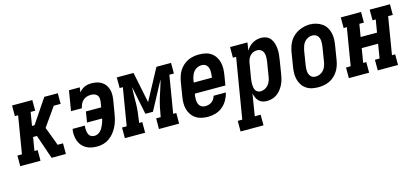

<svg xmlns="http://www.w3.org/2000/svg" viewBox="-61 -1006 3623 1675"><g transform="rotate(-15 1750.0 -168.0)"><path d="M380 0 390 -59 384 -75 383 -78 376 -96H425V0ZM13 0V-96H54L110 -434H81V-530H264V-434H223L203 -313H226L372 -530H468L458 -471L468 -530H494V-434H432L313 -265Q331 -218 348.5 -171Q366 -124 383 -78L384 -75L390 -59L380 0H296L229 -196L222 -217H187L167 -96H196V0Z M708 8Q681 8 655 3Q629 -2 607 -15Q585 -28 569 -47.5Q553 -67 545 -91.5Q537 -116 535 -143Q533 -170 538 -196H649Q647 -184 647 -171.5Q647 -159 648.5 -147.5Q650 -136 654 -124.5Q658 -113 665.5 -104.5Q673 -96 684.5 -92Q696 -88 708 -88Q722 -88 736 -94Q750 -100 761 -111Q772 -122 779.5 -135Q787 -148 793 -161.5Q799 -175 803.5 -189Q808 -203 811 -217H674L690 -313H828L836 -363Q838 -379 836 -394.5Q834 -410 824.5 -421Q815 -432 800 -437Q785 -442 770 -442Q751 -442 732 -436.5Q713 -431 698 -417.5Q683 -404 675 -386Q667 -368 663 -349H565L595 -530H693L686 -486Q697 -499 710 -509.5Q723 -520 738 -526.5Q753 -533 768.5 -535.5Q784 -538 800 -538Q824 -538 847.5 -532.5Q871 -527 890.5 -515Q910 -503 923.5 -484Q937 -465 943.5 -443Q950 -421 950 -396.5Q950 -372 946 -347L926 -228Q921 -199 913.5 -171.5Q906 -144 893 -117.5Q880 -91 861 -67Q842 -43 817.5 -25.5Q793 -8 764.5 0Q736 8 708 8Z M958 0V-96H1000L1056 -434H1027V-530H1178L1235 -251L1385 -530H1517V-434H1476L1420 -96H1448V0H1266V-96H1307L1309 -106Q1315 -145 1323.5 -183.5Q1332 -222 1343.5 -260.5Q1355 -299 1368 -337.5Q1381 -376 1391 -415L1254 -159H1186L1134 -414Q1131 -376 1131 -337.5Q1131 -299 1130 -260.5Q1129 -222 1124.5 -183Q1120 -144 1114 -106L1112 -96H1141V0Z M1709 8Q1680 8 1651.5 2Q1623 -4 1600 -19Q1577 -34 1561 -57Q1545 -80 1537.5 -107Q1530 -134 1530.5 -163.5Q1531 -193 1536 -222L1557 -352Q1562 -377 1570 -401.5Q1578 -426 1592.5 -448.5Q1607 -471 1627.5 -489Q1648 -507 1671.5 -518Q1695 -529 1720.5 -533.5Q1746 -538 1770 -538Q1799 -538 1827.5 -532Q1856 -526 1878.5 -510.5Q1901 -495 1916 -472Q1931 -449 1938 -422Q1945 -395 1944.5 -366Q1944 -337 1939 -308L1924 -217H1648L1646 -207Q1644 -193 1643 -179.5Q1642 -166 1643.5 -153Q1645 -140 1649.5 -127.5Q1654 -115 1662.5 -106Q1671 -97 1683.5 -92.5Q1696 -88 1709 -88Q1724 -88 1739 -92Q1754 -96 1767 -105Q1780 -114 1788.5 -128Q1797 -142 1801 -157H1912Q1904 -122 1886 -90.5Q1868 -59 1840 -35.5Q1812 -12 1777.5 -2Q1743 8 1709 8ZM1664 -313H1828L1829 -323Q1831 -337 1832 -350.5Q1833 -364 1832 -377Q1831 -390 1826.5 -402Q1822 -414 1814 -423.5Q1806 -433 1794 -437.5Q1782 -442 1768 -442Q1749 -442 1730 -433.5Q1711 -425 1698 -409.5Q1685 -394 1678 -375Q1671 -356 1667 -337Z M1948 205V109H1989L2079 -434H2050V-530H2207L2196 -458Q2206 -476 2221 -491.5Q2236 -507 2254 -517.5Q2272 -528 2291.5 -533Q2311 -538 2331 -538Q2356 -538 2379 -528.5Q2402 -519 2416 -500Q2430 -481 2437 -457.5Q2444 -434 2446 -409Q2448 -384 2445.5 -358.5Q2443 -333 2439 -308L2418 -178Q2414 -155 2407.5 -133Q2401 -111 2390 -90Q2379 -69 2363.5 -50Q2348 -31 2328 -17.5Q2308 -4 2285 2Q2262 8 2240 8Q2219 8 2199.5 1.5Q2180 -5 2167 -19Q2154 -33 2146 -51Q2138 -69 2134 -89L2102 109H2155V205ZM2208 -88Q2228 -88 2246.5 -97Q2265 -106 2278 -121.5Q2291 -137 2298 -155.5Q2305 -174 2308 -193L2329 -323Q2331 -337 2332 -350.5Q2333 -364 2332 -376.5Q2331 -389 2327 -401.5Q2323 -414 2314.5 -423.5Q2306 -433 2294 -437.5Q2282 -442 2269 -442Q2251 -442 2234.5 -435Q2218 -428 2205.5 -414Q2193 -400 2186.5 -383.5Q2180 -367 2178 -350L2156 -220Q2154 -206 2152.5 -192Q2151 -178 2151.5 -164Q2152 -150 2154.5 -136.5Q2157 -123 2163.5 -112Q2170 -101 2182 -94.5Q2194 -88 2208 -88Z M2705 8Q2676 8 2648 2Q2620 -4 2597 -19.5Q2574 -35 2559 -58Q2544 -81 2537 -108Q2530 -135 2530.5 -164Q2531 -193 2536 -222L2557 -352Q2562 -377 2570 -401.5Q2578 -426 2592.5 -448.5Q2607 -471 2627.5 -489Q2648 -507 2672 -518Q2696 -529 2721 -535Q2746 -541 2771 -541Q2800 -541 2827.5 -533Q2855 -525 2878 -510Q2901 -495 2916 -472Q2931 -449 2938 -422Q2945 -395 2944.5 -366Q2944 -337 2939 -308L2918 -178Q2914 -153 2905.5 -128.5Q2897 -104 2882.5 -81.5Q2868 -59 2848 -41Q2828 -23 2804 -12Q2780 -1 2754.5 3.5Q2729 8 2705 8ZM2707 -88Q2726 -88 2745 -96.5Q2764 -105 2777.5 -120.5Q2791 -136 2798 -155Q2805 -174 2808 -193L2829 -323Q2831 -337 2832 -350.5Q2833 -364 2832 -377Q2831 -390 2826.5 -402.5Q2822 -415 2813.5 -424Q2805 -433 2792.5 -437.5Q2780 -442 2766 -442Q2747 -442 2728.5 -433Q2710 -424 2697 -408.5Q2684 -393 2677.5 -374.5Q2671 -356 2667 -337L2646 -207Q2644 -193 2643 -179.5Q2642 -166 2643 -153Q2644 -140 2648.5 -128Q2653 -116 2661 -106.5Q2669 -97 2681 -92.5Q2693 -88 2707 -88Z M2981 0V-96H3023L3079 -434H3050V-530H3233V-434H3192L3173 -320H3321L3340 -434H3311V-530H3494V-434H3452L3396 -96H3425V0H3242V-96H3284L3305 -224H3157L3136 -96H3164V0Z"/></g></svg>

Font: Iosevka Slab Oblique
Style: Bold
Weight: 700
Italic angle: -9°
Monospace: yes
Designer: Belleve Invis
Foundry: Belleve Invis
Version: Version 11.1.1; ttfautohint (v1.8.3)